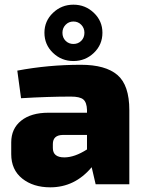

<svg xmlns="http://www.w3.org/2000/svg" viewBox="-20 -788 620 821"><path d="M170 -648Q170 -698 206.5 -733Q243 -768 294 -768Q345 -768 381.5 -733Q418 -698 418 -648Q418 -597 381.5 -562Q345 -527 294 -527Q243 -527 206.5 -562Q170 -597 170 -648ZM247 -648Q247 -627 260.5 -613.5Q274 -600 294 -600Q314 -600 327.5 -613.5Q341 -627 341 -648Q341 -668 327.5 -682Q314 -696 294 -696Q274 -696 260.5 -682Q247 -668 247 -648ZM70 -368 54 -486Q186 -511 326 -511Q431 -511 482 -467.5Q533 -424 533 -317V0H389L372 -73Q300 13 195 13Q122 13 75 -24.5Q28 -62 28 -129V-179Q28 -238 70.5 -272Q113 -306 187 -306H352V-318Q351 -350 336.5 -362.5Q322 -375 283 -375Q186 -375 70 -368ZM206 -172V-155Q206 -115 255 -115Q299 -115 352 -149V-211H248Q206 -210 206 -172Z"/></svg>

Font: Exo 2.0 Extra Bold
Style: Regular
Weight: 800
Designer: Natanael Gama
Version: Version 1.001;PS 001.001;hotconv 1.0.70;makeotf.lib2.5.58329